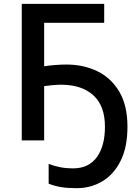

<svg xmlns="http://www.w3.org/2000/svg" viewBox="-20 -734 731 1004"><path d="M299.3 -291Q275.9 -291 250.5 -288.3Q225.1 -285.6 210.9 -283.7V0H93.8V-713.9H524.9V-614.7H210.9V-387.7Q233.9 -391.1 264.9 -393.8Q295.9 -396.5 327.6 -396.5Q416.5 -396.5 488.8 -361.6Q561 -326.7 603.8 -254.6Q646.5 -182.6 646.5 -71.3Q646.5 35.6 610.8 106.9Q575.2 178.2 515.1 214.1Q455.1 250 381.3 250Q332 250 299.1 244.4Q266.1 238.8 234.4 226.6V123Q265.1 134.8 295.9 140.6Q326.7 146.5 361.8 146.5Q443.4 146.5 486.1 88.1Q528.8 29.8 528.8 -71.3Q528.8 -180.7 468 -235.8Q407.2 -291 299.3 -291Z"/></svg>

Font: Open Sans SemiBold
Style: Regular
Weight: 600
Designer: Monotype Design Team
Foundry: Monotype Imaging Inc.
Version: Version 3.003; ttfautohint (v1.8.4)